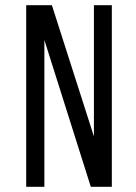

<svg xmlns="http://www.w3.org/2000/svg" viewBox="-20 -720 526 740"><path d="M151 0V-566L330 0H411V-700H342V-194L180 -700H81V0Z"/></svg>

Font: Bebas Neue Regular two
Style: Regular2
Weight: 400
Designer: Ryoichi Tsunekawa & LGV (GE)
Foundry: Free Software Foundation, Inc.
Version: Version 1.003 August 13, 2016